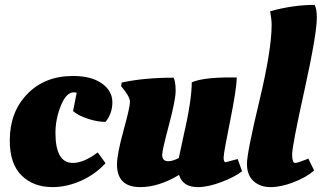

<svg xmlns="http://www.w3.org/2000/svg" viewBox="-20 -754 1317 786"><path d="M282 -376Q251 -376 229 -321Q207 -266 207 -210Q207 -87 278 -87Q323 -87 380 -130L412 -86Q370 -40 311.5 -14Q253 12 195 12Q117 12 68.5 -35.5Q20 -83 20 -179Q20 -295 91.5 -369Q163 -443 279 -443Q354 -443 397 -412.5Q440 -382 440 -335.5Q440 -289 412 -255Q379 -255 340.5 -267.5Q302 -280 279 -299L294 -374Q288 -376 282 -376Z M476 -401 478 -416Q569 -436 691 -436Q699 -419 699 -382Q699 -345 671.5 -242Q644 -139 644 -120Q644 -94 669 -94Q686 -94 712 -107Q715 -123 730 -191Q765 -342 765 -417Q811 -437 922 -437H949Q949 -392 922.5 -261Q896 -130 895.5 -110Q895 -90 904 -90L953 -103L971 -53Q942 -30 887 -9Q832 12 790 12Q728 12 713 -38Q630 12 554 12Q459 12 459 -81Q459 -123 485.5 -219Q512 -315 512 -337Q512 -359 476 -401Z M1092 -652Q1092 -674 1086 -708Q1180 -734 1268 -734Q1277 -718 1277 -682Q1277 -614 1226.5 -385.5Q1176 -157 1176 -122Q1176 -87 1188 -87Q1198 -87 1231 -100L1242 -105L1266 -56Q1234 -28 1182 -8Q1130 12 1087.5 12Q1045 12 1018 -12.5Q991 -37 991 -83Q991 -129 1041.5 -339.5Q1092 -550 1092 -652Z"/></svg>

Font: Oleo Script
Style: Bold
Weight: 700
Designer: Soytutype
Foundry: Soytutype
Version: Version 1.002